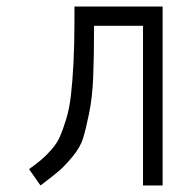

<svg xmlns="http://www.w3.org/2000/svg" viewBox="-20 -617 580 588"><path d="M478 -49H418V-538H268Q268 -446 265.5 -382.8Q263 -319.5 253 -270.5Q243 -221.5 234.5 -193.8Q226 -166 202.5 -137.8Q179 -109.5 162 -94.8Q145 -80 106 -50.5Q104.5 -49.5 104 -49L69 -99Q93 -116.5 106.5 -127.8Q120 -139 137.2 -158.5Q154.5 -178 163.5 -198.5Q172.5 -219 182.5 -251.5Q192.5 -284 197.2 -325.2Q202 -366.5 205 -423.2Q208 -480 208 -553V-597H478Z"/></svg>

Font: IBM 3270
Style: Regular
Weight: 400
Monospace: yes
Version: Version 2.3.1